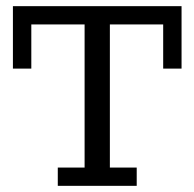

<svg xmlns="http://www.w3.org/2000/svg" viewBox="-20 -603 631 623"><path d="M167.5 0V-59.3H254.5V-523.7H81.6V-380.4H21.9V-583H569.1V-380.4H509.5V-523.7H336.5V-59.3H423.6V0Z"/></svg>

Font: Rokkitt SemiBold
Style: Regular
Weight: 600
Designer: Vernon Adams
Foundry: Vernon Adams
Version: Version 3.103